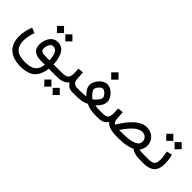

<svg xmlns="http://www.w3.org/2000/svg" viewBox="57 -1509 2631 2631"><g transform="rotate(45 1373.0 -193.5)"><path d="M702.9 0V-87.9H753.7V0ZM478 -493.7 546.4 -562 615.2 -493.7 546.4 -424.3ZM315.9 -493.7 384.3 -562 453.1 -493.7 384.3 -424.3ZM573.2 0H501.5Q323.7 0 323.7 -144.5Q323.7 -192.9 341.1 -239.5Q358.4 -286.1 394 -316.9Q429.7 -347.7 484.4 -347.7Q561 -347.7 604.2 -283.9Q647.5 -220.2 656.2 -87.9H714.8V0H650.4Q635.7 126.5 566.9 190.2Q498 253.9 352.1 253.9Q206.1 253.9 127 181.6Q47.9 109.4 47.9 -27.3Q47.9 -129.9 91.8 -236.8L167.5 -206.1Q131.8 -111.8 131.8 -29.8Q131.8 69.8 184.6 118.4Q237.3 167 350.6 167Q464.4 167 514.9 126Q565.4 85 573.2 0ZM576.7 -87.9Q571.3 -177.2 547.4 -219.2Q523.4 -261.2 480 -261.2Q450.7 -261.2 434.3 -241.2Q418 -221.2 411.1 -194.6Q404.3 -168 404.3 -147Q404.3 -115.2 425.8 -101.6Q447.3 -87.9 496.6 -87.9Z M1128.4 0H1116.7Q1065.9 0 1034.7 -17.8Q1003.4 -35.6 984.9 -69.8Q960 -35.2 914.3 -17.6Q868.7 0 807.1 0H734.4V-87.9H808.1Q880.9 -87.9 910.6 -109.1Q940.4 -130.4 940.9 -189Q940.9 -212.9 939.7 -238.8Q938.5 -264.6 937 -287.6L1017.1 -296.9L1024.9 -176.3Q1030.8 -87.9 1117.7 -87.9H1128.4ZM874.5 147.9 942.9 79.6 1011.7 147.9 942.9 217.3ZM712.4 147.9 780.8 79.6 849.6 147.9 780.8 217.3Z M1290.5 -569.8 1361.8 -640.6 1433.1 -569.8 1361.8 -498.5ZM1457.5 -94.7Q1480.5 -90.3 1511 -89.1Q1541.5 -87.9 1557.1 -87.9H1603V0H1558.1Q1517.1 0 1470.2 -6.1Q1423.3 -12.2 1369.1 -38.6Q1314.5 -11.7 1266.1 -5.9Q1217.8 0 1174.3 0H1108.9V-87.9H1174.3Q1193.8 -87.9 1226.8 -89.4Q1259.8 -90.8 1283.7 -95.2Q1246.1 -132.8 1224.1 -166.5Q1202.1 -200.2 1202.1 -242.2Q1202.1 -267.6 1215.6 -297.9Q1229 -328.1 1252.2 -355.5Q1275.4 -382.8 1305.4 -400.4Q1335.4 -418 1368.7 -418Q1403.8 -418 1434.8 -401.9Q1465.8 -385.7 1489.5 -359.9Q1513.2 -334 1526.9 -304.9Q1540.5 -275.9 1540.5 -249.5Q1540.5 -207 1518.1 -169.7Q1495.6 -132.3 1457.5 -94.7ZM1368.2 -332.5Q1352.5 -332.5 1332.8 -315.9Q1313 -299.3 1298.6 -277.6Q1284.2 -255.9 1284.2 -239.3Q1284.2 -223.6 1298.6 -201.9Q1313 -180.2 1333.3 -159.7Q1353.5 -139.2 1370.6 -127Q1389.2 -139.2 1409.4 -160.2Q1429.7 -181.2 1443.8 -203.9Q1458 -226.6 1458 -243.2Q1458 -256.8 1444.1 -278.1Q1430.2 -299.3 1409.4 -315.9Q1388.7 -332.5 1368.2 -332.5Z M1836.4 -102.1Q2004.4 -384.3 2167.5 -384.3Q2222.7 -384.3 2264.4 -360.8Q2306.2 -337.4 2329.6 -297.1Q2353 -256.8 2353 -205.1Q2353 -175.3 2341.6 -147Q2330.1 -118.7 2313.5 -95.7Q2321.8 -92.3 2346.9 -90.1Q2372.1 -87.9 2413.1 -87.9H2427.7V0H2413.1Q2354.5 0 2313.5 -12.2Q2272.5 -24.4 2246.6 -45.4Q2208 -24.4 2146 -12.2Q2084 0 2001.5 0H1976.6Q1798.3 0 1753.4 -69.8Q1727.1 -34.2 1693.8 -17.1Q1660.6 0 1603 0H1583.5V-87.9H1602.5Q1668 -87.9 1689.9 -112.5Q1711.9 -137.2 1711.9 -189Q1711.9 -211.9 1710.4 -238.3Q1709 -264.6 1708 -287.1L1788.1 -296.9L1796.9 -176.3Q1801.8 -111.3 1836.4 -102.1ZM1999.5 -88.4Q2266.1 -88.4 2266.1 -201.7Q2266.1 -241.7 2239.7 -268.6Q2213.4 -295.4 2170.9 -295.4Q2114.7 -295.4 2053.7 -242.4Q1992.7 -189.5 1927.2 -87.9Z M2676.8 -360.4Q2688 -322.3 2693.1 -280.5Q2698.2 -238.8 2698.2 -203.1Q2698.2 -95.2 2645.3 -47.6Q2592.3 0 2481 0H2408.2V-87.9H2481Q2529.3 -87.9 2558.6 -96.7Q2587.9 -105.5 2601.3 -129.9Q2614.7 -154.3 2614.7 -201.7Q2614.7 -230.5 2609.9 -268.3Q2605 -306.2 2596.7 -340.8ZM2581.5 -507.8 2649.9 -576.2 2718.8 -507.8 2649.9 -438.5ZM2419.4 -507.8 2487.8 -576.2 2556.6 -507.8 2487.8 -438.5Z"/></g></svg>

Font: Vazir WOL
Style: Regular-WOL
Weight: 400
Designer: Saber Rastikerdar
Foundry: Saber Rastikerdar
Version: Version 27.2.2